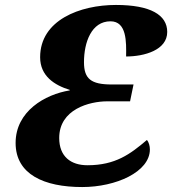

<svg xmlns="http://www.w3.org/2000/svg" viewBox="-20 -744 695 775"><path d="M312 11C448 11 585 -50 585 -141C585 -154 581 -170 573 -179C506 -122 446 -77 333 -77C266 -77 219 -112 219 -187C219 -303 341 -335 413 -335H505L519 -403H431C347 -403 319 -426 319 -493C319 -573 349 -658 426 -658C492 -658 490 -574 489 -516C563 -516 655 -542 655 -615C655 -684 587 -724 448 -724C303 -724 142 -663 142 -513C142 -437 200 -400 262 -381L261 -379C162 -363 43 -295 43 -167C43 -40 158 11 312 11Z"/></svg>

Font: Noto Serif SemiCondensed Black
Style: Italic
Weight: 900
Width: 4
Italic angle: -12°
Designer: Monotype Design Team
Foundry: Monotype Imaging Inc.
Version: Version 2.014